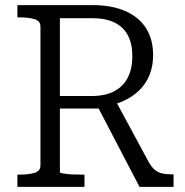

<svg xmlns="http://www.w3.org/2000/svg" viewBox="-20 -730 724 750"><path d="M356 -324 525 0H658V-49H648Q629 -49 613.5 -52.5Q598 -56 585.5 -66Q573 -76 562 -95L427 -345ZM214 -58V-659H340Q392 -659 427 -642Q462 -625 479.5 -592Q497 -559 497 -510Q497 -463 480 -428.5Q463 -394 428 -374.5Q393 -355 338 -355H198L200 -306H358Q367 -306 374.5 -307.5Q382 -309 390 -311.5Q398 -314 406 -317Q459 -329 497.5 -355.5Q536 -382 557 -422Q578 -462 578 -515Q578 -577 550 -620.5Q522 -664 469 -687Q416 -710 342 -710H48V-662H58Q93 -662 115.5 -655Q138 -648 138 -626V-84Q138 -62 115.5 -55Q93 -48 58 -48H48V0H310V-48H296Q281 -48 266.5 -48.5Q252 -49 240 -50.5Q228 -52 221 -53.5Q214 -55 214 -58Z"/></svg>

Font: Roboto Serif SemiCondensed Light
Style: Regular
Weight: 300
Width: 4
Designer: Greg Gazdowicz
Foundry: Commercial Type
Version: Version 1.007